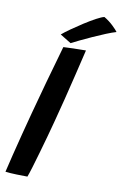

<svg xmlns="http://www.w3.org/2000/svg" viewBox="-93 -894 613 953"><g transform="rotate(10 213.0 -417.0)"><path d="M115 6Q94 6 59.8 5Q25.5 4 3.5 1Q11.5 -34 24.8 -87.2Q38 -140.5 53 -198.8Q68 -257 81.5 -307.5Q101 -381 125.8 -470.2Q150.5 -559.5 179 -658Q187.5 -658.5 208.8 -659.2Q230 -660 253.5 -660.5Q277 -661 292.5 -661Q278.5 -602 262.5 -535.5Q246.5 -469 230.2 -403.8Q214 -338.5 199 -283Q190.5 -250 178.5 -207.2Q166.5 -164.5 154.2 -121.2Q142 -78 131.5 -43.8Q121 -9.5 115 6ZM354 -840.5Q379 -826 399.8 -806Q420.5 -786 426 -777.5Q406.5 -772 375.8 -759.5Q345 -747 312 -732Q279 -717 251.5 -703.8Q224 -690.5 211 -683.5L155.5 -717.5Q171 -731 198.8 -750.5Q226.5 -770 257.2 -789.8Q288 -809.5 314.5 -823.8Q341 -838 354 -840.5Z"/></g></svg>

Font: Grandstander Medium
Style: Italic
Weight: 500
Italic angle: -15°
Designer: Tyler Finck
Foundry: Etcetera Type Co
Version: Version 1.200; ttfautohint (v1.8.3)